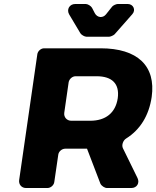

<svg xmlns="http://www.w3.org/2000/svg" viewBox="-20 -942 783 962"><path d="M413 -758H527C534 -758 549 -765 554 -770L643 -871C662 -892 648 -922 620 -922H570C562 -922 547 -915 542 -909L511 -870C495 -850 467 -853 455 -876L441 -903C436 -912 420 -922 410 -922H357C328 -922 312 -894 327 -869L383 -775C388 -767 404 -758 413 -758ZM516 0H638C666 0 681 -25 669 -50L596 -199C588 -215 597 -239 612 -248C682 -292 726 -362 740 -456C762 -612 669 -700 484 -700H201C185 -700 169 -686 167 -670L76 -40C73 -18 88 0 110 0H218C234 0 250 -14 252 -30L272 -167C274 -183 290 -197 307 -197H416L483 -22C488 -11 504 0 516 0ZM302 -377 324 -530C327 -546 342 -560 359 -560H464C541 -560 580 -523 570 -450C559 -376 509 -337 432 -337H337C315 -337 299 -355 302 -377Z"/></svg>

Font: Trueno
Style: RoundBdIt
Weight: 700
Designer: Julieta Ulanovsky, Jasper
Foundry: Julieta Ulanovsky, Cannot Into Space Fonts
Version: Version 3.001